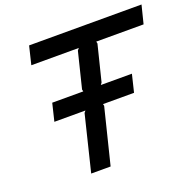

<svg xmlns="http://www.w3.org/2000/svg" viewBox="-139 -954 1112 1098"><g transform="rotate(-20 417.0 -405.0)"><path d="M834 -810.1 806.2 -699.2H518.1L521 -687L466.8 -469.2L458 -457H647L621.1 -350.1H432.1L435.1 -338.9L351.1 0H232.9L315.9 -338.9L325.2 -350.1H136.2L162.1 -457H351.1L348.1 -469.2L401.9 -687L412.1 -699.2H123L149.9 -810.1Z"/></g></svg>

Font: Sinkin Sans 500 Medium Italic
Style: Regular
Weight: 500
Italic angle: -112°
Designer: Keith Bates
Foundry: K-Type
Version: Sinkin Sans (version 1.0)  by Keith Bates   •   © 2014   www